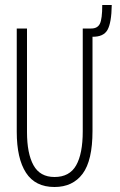

<svg xmlns="http://www.w3.org/2000/svg" viewBox="-20 -737 478 768"><path d="M198 11Q121 11 84 -46Q47 -103 47 -210V-623H88V-209Q88 -123 114 -76Q140 -29 198 -29Q258 -29 284.5 -75.5Q311 -122 311 -212V-623H350V-213Q350 -95 310.5 -42Q271 11 198 11ZM349 -590 345 -623Q370 -623 379.5 -642Q389 -661 389 -717H427Q426 -646 410 -617.5Q394 -589 349 -590Z"/></svg>

Font: Inconsolata SemiCondensed Light
Style: Regular
Weight: 300
Width: 4
Monospace: yes
Designer: Raph Levien, Cyreal, Brenton Simpson
Foundry: Raph Levien, Cyreal, Google
Version: Version 3.100; ttfautohint (v1.8.4.7-5d5b)